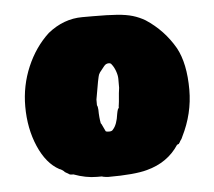

<svg xmlns="http://www.w3.org/2000/svg" viewBox="-41 -732 617 553"><g transform="rotate(-5 267.5 -455.5)"><path d="M250 -223Q247 -223 244 -223.5Q241 -224 235 -225Q234 -226 231 -226Q228 -226 218 -226Q186 -226 151 -239H146Q140 -239 136 -243Q135 -243 127 -248Q126 -250 121 -253.5Q116 -257 112 -258Q75 -278 52.5 -330Q30 -382 30 -446Q30 -506 53 -560Q76 -614 116 -651Q162 -688 216 -688H247Q290 -688 316.5 -686Q343 -684 361.5 -678.5Q380 -673 397 -663Q449 -629 480 -575Q505 -529 505 -453Q505 -384 473 -320Q472 -318 471 -315.5Q470 -313 466 -308Q464 -303 463 -303Q462 -302 462 -301L461 -300L456 -298Q424 -249 363 -233Q327 -223 250 -223ZM265 -353Q273 -353 276 -358Q288 -371 292 -402Q295 -418 298 -418Q298 -424 299 -429Q300 -434 300 -437Q301 -451 302 -460.5Q303 -470 304 -476V-502Q304 -512 299.5 -524.5Q295 -537 289 -544Q287 -549 280 -549Q272 -549 266.5 -542Q261 -535 253 -525Q249 -519 248 -513Q247 -507 245 -499L236 -448V-433Q236 -430 237 -429.5Q238 -429 239 -418Q239 -407 240 -396.5Q241 -386 242 -382Q242 -379 243 -378Q245 -376 245 -375L254 -356Q254 -353 265 -353Z"/></g></svg>

Font: Sigmar
Style: Regular
Weight: 400
Designer: Vernon Adams
Foundry: Vernon Adams
Version: Version 1.000; ttfautohint (v1.8.4.7-5d5b);gftools[0.9.24]